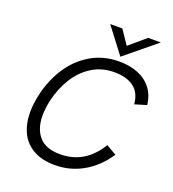

<svg xmlns="http://www.w3.org/2000/svg" viewBox="-158 -1013 1032 1143"><g transform="rotate(20 357.5 -441.0)"><path d="M74.2 -237.3Q74.2 -291 88.4 -352.1Q110.8 -449.7 162.1 -528.8Q213.4 -607.9 292.2 -654.5Q371.1 -701.2 472.2 -701.2Q538.6 -701.2 590.8 -680.2Q643.1 -659.2 675.5 -617.2Q708 -575.2 714.8 -514.2L640.6 -491.7Q633.8 -565.4 587.6 -598.4Q541.5 -631.3 465.8 -631.3Q385.7 -631.3 323.7 -592Q261.7 -552.7 221.4 -487.3Q181.2 -421.9 162.6 -342.8Q150.4 -288.6 150.4 -243.7Q150.4 -160.2 193.1 -110.8Q235.8 -61.5 325.7 -61.5Q484.9 -61.5 573.2 -209L638.2 -171.4Q579.1 -83 497.1 -36.6Q415 9.8 320.3 9.8Q237.3 9.8 182.1 -21.7Q127 -53.2 100.6 -108.9Q74.2 -164.6 74.2 -237.3ZM466.3 -730 342.8 -892.1H419.9L479.5 -803.7L583.5 -892.1H663.6Z"/></g></svg>

Font: Acari Sans
Style: Italic
Weight: 400
Italic angle: -13°
Designer: Alfredo Marco Pradil and Stefan Peev
Foundry: Hanken Design Co.
Version: Version 1.045;January 11, 2019;FontCreator 11.5.0.2425 64-bi